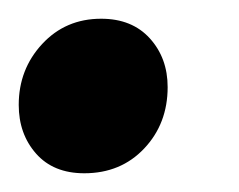

<svg xmlns="http://www.w3.org/2000/svg" viewBox="-20 -169 255 205"><path d="M0 -57Q0 -95 25 -122Q50 -149 88 -149Q121 -149 140 -128Q159 -107 159 -76Q159 -37 134 -10.5Q109 16 70 16Q37 16 18.5 -5Q0 -26 0 -57Z"/></svg>

Font: Fira Sans Compressed SemiBold
Style: Italic
Weight: 600
Width: 1
Italic angle: -8°
Designer: bBox Type GmbH & Carrois Corporate GbR & Edenspiekermann AG
Foundry: bBox Type GmbH & Carrois Corporate GbR & Edenspiekermann AG
Version: Version 4.301